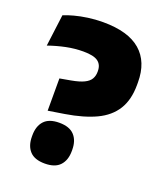

<svg xmlns="http://www.w3.org/2000/svg" viewBox="-126 -738 719 839"><g transform="rotate(20 233.5 -319.0)"><path d="M113.5 -206.5V-356.5L164 -365.5Q202.5 -372.5 223.2 -382.8Q244 -393 252.2 -407.5Q260.5 -422 260.5 -440V-444Q260.5 -473.5 240.5 -488.2Q220.5 -503 172.5 -503Q132.5 -503 92.5 -494.8Q52.5 -486.5 12.5 -472.5L31.5 -620.5Q51 -628.5 78.8 -636Q106.5 -643.5 140 -648.2Q173.5 -653 210 -653Q326.5 -653 384.2 -603Q442 -553 442 -458V-446Q442 -376.5 413.5 -330.8Q385 -285 328.8 -258.5Q272.5 -232 189 -218.5ZM180 15Q132.5 15 110 -9.5Q87.5 -34 87.5 -77V-82.5Q87.5 -125.5 110 -150Q132.5 -174.5 180 -174.5Q227.5 -174.5 250.2 -150Q273 -125.5 273 -82.5V-77Q273 -34 250.2 -9.5Q227.5 15 180 15Z"/></g></svg>

Font: Anek Telugu Medium ExtraBold
Style: Regular
Weight: 800
Version: Version 1.003